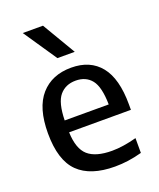

<svg xmlns="http://www.w3.org/2000/svg" viewBox="-150 -899 826 1000"><g transform="rotate(-20 263.5 -399.0)"><path d="M313.5 10Q178 10 110.5 -56.2Q43 -122.5 43 -272Q43 -413 104.5 -482.8Q166 -552.5 273 -552.5Q378 -552.5 434.5 -482.5Q491 -412.5 491 -269.5V-239.5H148.5Q151.5 -147.5 194 -110Q236.5 -72.5 327 -72.5Q358 -72.5 392 -77.8Q426 -83 463 -93V-11Q422.5 0 386 5Q349.5 10 313.5 10ZM272 -481Q215.5 -481 182.8 -442.2Q150 -403.5 148 -305.5H392Q390.5 -403 359.5 -442Q328.5 -481 272 -481ZM223.5 -623.5 98.5 -808H210.5L319.5 -623.5Z"/></g></svg>

Font: Encode Sans Md
Style: Regular
Weight: 500
Designer: Multiple Designers
Foundry: Impallari Type
Version: Version 3.002; ttfautohint (v1.8.3) -l 8 -r 50 -G 200 -x 14 